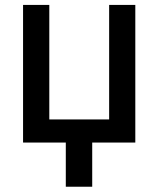

<svg xmlns="http://www.w3.org/2000/svg" viewBox="-20 -565 627 761"><path d="M240.8 -42.3H345.5V175.1H240.8ZM516.3 -545.5V0H71.4V-545.5H175.4V-91.6H412.6V-545.5Z"/></svg>

Font: InterMG Medium
Style: Regular
Weight: 500
Designer: Rasmus Andersson
Foundry: rsms
Version: Version 3.019;December 26, 2023;FontCreator 15.0.0.2955 64-b